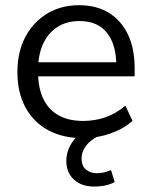

<svg xmlns="http://www.w3.org/2000/svg" viewBox="-20 -515 572 728"><path d="M295.4 8.9Q218.2 8.9 162.5 -21.5Q106.7 -52 76.3 -108.2Q46 -164.4 46 -241.9Q46 -317.9 75.9 -374.6Q105.8 -431.3 158.6 -463.3Q211.5 -495.3 279.8 -495.3Q346.1 -495.3 392.9 -466.3Q439.7 -437.4 465.1 -384.3Q490.5 -331.1 490.5 -256.7V-225.5H107.7V-279H437.5L421 -265.6Q421 -345.8 385.7 -390.5Q350.4 -435.2 281.6 -435.2Q231.2 -435.2 195.8 -411.5Q160.5 -387.7 142.3 -346.1Q124.2 -304.5 124.2 -249.7V-243.8Q124.2 -182.9 143.8 -141.1Q163.5 -99.3 202 -77.8Q240.5 -56.4 295.3 -56.4Q338.4 -56.4 378.6 -69.9Q418.8 -83.5 455.5 -114.2L482.5 -56.7Q449.6 -26.7 398.7 -8.9Q347.9 8.9 295.4 8.9ZM336.7 192.3Q289.2 192.3 260.3 165.9Q231.5 139.5 231.5 94.7Q231.5 54.8 257.1 19.6Q282.7 -15.6 327.1 -36.2L355.6 0Q340.2 6.5 324.8 18.8Q309.5 31.1 299.4 48.2Q289.3 65.3 289.3 86Q289.3 114.2 306.1 128Q322.9 141.8 347.4 141.8Q360.9 141.8 373.9 138.8Q386.9 135.8 400.9 129.7L414.8 175.3Q400.6 183.3 380.9 187.8Q361.2 192.3 336.7 192.3Z"/></svg>

Font: Nunito Sans 12pt ExtraLight
Style: Regular
Weight: 200
Designer: Vernon Adams
Foundry: Vernon Adams
Version: Version 3.101;gftools[0.9.27]